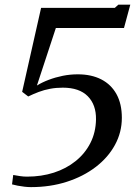

<svg xmlns="http://www.w3.org/2000/svg" viewBox="-20 -776 571 806"><path d="M35.5 -41.5Q48.5 -39 63.5 -36.8Q78.5 -34.5 93.5 -34.5Q154 -34.5 206 -51.2Q258 -68 297.5 -99.8Q337 -131.5 359.5 -175.8Q382 -220 383 -274.5Q384 -336 348.5 -372Q313 -408 243.5 -408Q215 -408 190 -403.2Q165 -398.5 142.5 -390Q120 -381.5 98.5 -371L73 -390.5L152.5 -743H462L477 -756.5H527L500.5 -658.5H214.5L135 -417Q157 -430.5 184.8 -441Q212.5 -451.5 243.5 -457.8Q274.5 -464 306.5 -464Q363.5 -464 405 -442.8Q446.5 -421.5 469 -380.8Q491.5 -340 491.5 -281.5Q491.5 -220.5 462.5 -167.5Q433.5 -114.5 381.5 -74.8Q329.5 -35 260.2 -12.8Q191 9.5 110 9.5Q97.5 9.5 82.8 7.8Q68 6 54.5 3.5Q41 1 30.5 -2Z"/></svg>

Font: Merriweather 72pt
Style: Italic
Weight: 400
Italic angle: -7.8°
Version: Version 2.101